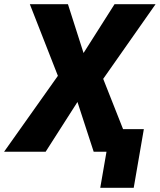

<svg xmlns="http://www.w3.org/2000/svg" viewBox="-68 -731 770 925"><path d="M259.3 -710.9 334.5 -475.6 483.9 -710.9H681.6L429.2 -351.1L567.9 0H383.3L305.2 -239.7L151.9 0H-48.3L210.9 -365.7L75.7 -710.9ZM625 -108.9 576.2 173.8H415L463.9 -108.9Z"/></svg>

Font: Roboto Black
Style: Italic
Weight: 900
Italic angle: -12°
Designer: Christian Robertson
Foundry: Google
Version: Version 3.0; 2020